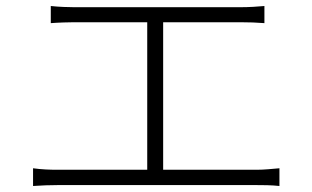

<svg xmlns="http://www.w3.org/2000/svg" viewBox="-20 -671 1040 639"><path d="M90 -111V-52C119 -54 146 -55 172 -55H834C851 -55 884 -55 910 -52V-111C885 -109 861 -106 834 -106H523V-597H779C807 -597 837 -596 860 -594V-651C838 -649 810 -647 779 -647H227C210 -647 175 -648 149 -651V-594C174 -596 212 -597 227 -597H470V-106H172C146 -106 118 -107 90 -111Z"/></svg>

Font: Noto Sans TC Light
Style: Regular
Weight: 300
Designer: Ryoko NISHIZUKA 西塚涼子 (kana, bopomofo & ideographs); Paul D. Hunt (Latin, Greek & Cyrillic); Sandoll Communications 산돌커뮤니
Foundry: Adobe
Version: Version 2.004;hotconv 1.0.118;makeotfexe 2.5.65603